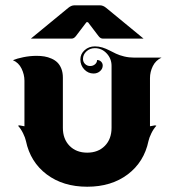

<svg xmlns="http://www.w3.org/2000/svg" viewBox="-20 -708 665 732"><path d="M97.7 -560.8 240.2 -678Q252 -687.7 263.7 -687.7H361.3Q373 -687.7 384.8 -678L527.3 -560.8H372.1Q362.8 -560.8 355.5 -570.6L315.4 -623.3H309.6L269.5 -570.6Q262.2 -560.8 252.9 -560.8ZM29.3 -478.5Q44.2 -484.9 69.3 -490Q94.5 -495.1 119.6 -495.1Q135.5 -495.1 149.3 -492.8Q163.1 -490.5 176.4 -484.6Q189.7 -478.8 199 -469.6Q208.3 -460.4 214 -445.8Q219.7 -431.2 219.7 -412.1V-220.7Q219.7 -178 245.2 -152Q270.8 -126 312.5 -126Q354.2 -126 379.8 -152Q405.3 -178 405.3 -220.7V-457Q405.3 -484.6 386.6 -504.5Q367.9 -524.4 341.8 -524.4Q323 -524.4 309.7 -512.3Q296.4 -500.2 296.4 -483.2Q296.4 -471.9 304.3 -464.1Q312.3 -456.3 323.7 -456.3Q334.7 -456.3 342.4 -463Q350.1 -469.7 350.1 -479.2Q359.1 -479.2 365.4 -473Q371.6 -466.8 371.6 -458.3Q371.6 -445.6 361.3 -436.6Q351.1 -427.7 336.7 -427.7Q315.9 -427.7 301.1 -443.5Q286.4 -459.2 286.4 -481.4Q286.4 -502.2 302.6 -516.7Q318.8 -531.2 341.8 -531.2Q356.4 -531.2 370.5 -526.9Q384.5 -522.5 396.7 -516.1Q408.9 -509.8 422.2 -503.4Q435.5 -497.1 453.7 -492.7Q471.9 -488.3 492.7 -488.3H595.7Q573.5 -477.8 562.6 -455.8Q551.8 -433.8 551.8 -410.2V-226.6Q554.9 -226.6 561.2 -228.3Q567.4 -230 570.3 -230Q573.2 -230 576.2 -228.5Q565.4 -217 557 -199.8Q548.6 -182.6 546.1 -170.4Q529.3 -90.1 466.9 -43.1Q404.5 3.9 312.5 3.9Q220.5 3.9 158.1 -43.1Q95.7 -90.1 78.9 -170.4Q76.4 -182.6 68 -199.8Q59.6 -217 48.8 -228.5Q51.8 -230 54.7 -230Q57.6 -230 63.8 -228.3Q70.1 -226.6 73.2 -226.6V-400.4Q73.2 -423.6 62.3 -446.3Q51.3 -469 29.3 -478.5Z"/></svg>

Font: Agreloy
Style: Medium
Weight: 400
Designer: gluk
Foundry: gluk
Version: Version 0.27